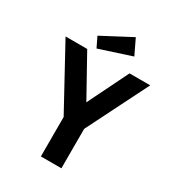

<svg xmlns="http://www.w3.org/2000/svg" viewBox="-192 -919 935 1029"><g transform="rotate(30 275.0 -404.0)"><path d="M222 0V-244L15 -623H149L288 -373L411 -623H539L349 -244V0ZM191 -650 161 -712 343 -808 388 -714Z"/></g></svg>

Font: Inconsolata SemiExpanded ExtraBold
Style: Regular
Weight: 800
Width: 6
Monospace: yes
Designer: Raph Levien, Cyreal, Brenton Simpson
Foundry: Raph Levien, Cyreal, Google
Version: Version 3.001; ttfautohint (v1.8.2.53-6de2)